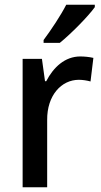

<svg xmlns="http://www.w3.org/2000/svg" viewBox="-20 -786 425 806"><path d="M378 -756V-766H258C235 -721 195 -661 163 -618V-606H231C277 -643 351 -718 378 -756ZM317 -549C252 -549 204 -503 174 -445H169L156 -539H75V0H178V-282C177 -386 238 -451 311 -451C327 -451 346 -448 360 -444L372 -543C355 -547 334 -549 317 -549Z"/></svg>

Font: Noto Sans Arabic UI SmCn Md
Style: Regular
Weight: 500
Width: 4
Designer: Monotype Design Team, Nadine Chahine and Nizar Qandah
Foundry: Monotype Imaging Inc.
Version: Version 2.010